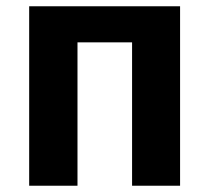

<svg xmlns="http://www.w3.org/2000/svg" viewBox="-20 -592 667 612"><path d="M401 0H554V-572H73V0H227V-457H401Z"/></svg>

Font: Glow Sans TC Normal
Style: Bold
Weight: 700
Designer: Ryoko NISHIZUKA (kana, bopomofo & ideographs); Paul D. Hunt (Latin, Greek & Cyrillic); Sandoll Communications, Soo-young
Version: Version 0.93